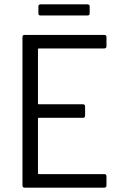

<svg xmlns="http://www.w3.org/2000/svg" viewBox="-20 -860 557 880"><path d="M458 -638H158Q154 -638 154 -634V-386Q154 -382 158 -382H360Q370 -382 370 -372V-330Q370 -320 360 -320H158Q154 -320 154 -316V-66Q154 -62 158 -62H458Q468 -62 468 -52V-10Q468 0 458 0H93Q83 0 83 -10V-690Q83 -700 93 -700H458Q468 -700 468 -690V-648Q468 -638 458 -638ZM156 -799V-830Q156 -840 166 -840H381Q391 -840 391 -830V-799Q391 -789 381 -789H166Q156 -789 156 -799Z"/></svg>

Font: Barlow Semi Condensed
Style: Regular
Weight: 400
Width: 4
Designer: Jeremy Tribby
Foundry: Tribby Type
Version: Version 1.408;December 10, 2018;FontCreator 11.5.0.2430 64-b